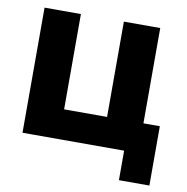

<svg xmlns="http://www.w3.org/2000/svg" viewBox="-75 -603 781 801"><g transform="rotate(10 315.5 -202.5)"><path d="M480.5 125V0H50V-530H204V-126.3H386V-530H540V-126.3H609.5V125Z"/></g></svg>

Font: Golos Text
Style: Regular
Weight: 400
Designer: A.Korolkova, Vitaly Kuzmin
Foundry: ParaType Ltd
Version: Version 2.004